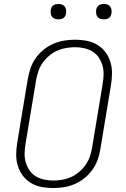

<svg xmlns="http://www.w3.org/2000/svg" viewBox="-20 -944 640 972"><path d="M249 8Q219 8 190 2.5Q161 -3 137 -17.5Q113 -32 96 -54Q79 -76 70.5 -103.5Q62 -131 62 -160.5Q62 -190 67 -220L121 -546Q126 -573 135 -599.5Q144 -626 161 -650Q178 -674 201 -692.5Q224 -711 250.5 -722.5Q277 -734 305 -738.5Q333 -743 360 -743Q390 -743 419 -737.5Q448 -732 472 -717.5Q496 -703 513 -681Q530 -659 538.5 -631.5Q547 -604 547 -574.5Q547 -545 542 -515L488 -189Q484 -162 474.5 -135.5Q465 -109 448 -85Q431 -61 408 -42.5Q385 -24 358.5 -12.5Q332 -1 304 3.5Q276 8 249 8ZM250 -30Q272 -30 295 -34Q318 -38 339.5 -47.5Q361 -57 380 -73Q399 -89 413 -109Q427 -129 434.5 -151Q442 -173 446 -195L500 -521Q504 -545 504.5 -568.5Q505 -592 498.5 -613.5Q492 -635 479.5 -653.5Q467 -672 448 -683.5Q429 -695 406 -700Q383 -705 359 -705Q337 -705 314 -701Q291 -697 269.5 -687.5Q248 -678 229 -662Q210 -646 196 -626Q182 -606 174.5 -584Q167 -562 163 -540L109 -214Q105 -190 104.5 -166.5Q104 -143 110.5 -121.5Q117 -100 129.5 -81.5Q142 -63 161 -51.5Q180 -40 203 -35Q226 -30 250 -30ZM506 -846Q496 -846 487.5 -849Q479 -852 473.5 -859Q468 -866 467 -875.5Q466 -885 467 -895Q468 -901 471 -907Q474 -913 480 -917Q486 -921 492.5 -922.5Q499 -924 505 -924Q515 -924 523.5 -921Q532 -918 537.5 -911Q543 -904 544.5 -894.5Q546 -885 544 -875Q543 -869 540 -863Q537 -857 531.5 -853Q526 -849 519 -847.5Q512 -846 506 -846ZM276 -846Q266 -846 257.5 -849Q249 -852 243.5 -859Q238 -866 237 -875.5Q236 -885 237 -895Q238 -901 241 -907Q244 -913 250 -917Q256 -921 262.5 -922.5Q269 -924 275 -924Q285 -924 293.5 -921Q302 -918 307.5 -911Q313 -904 314.5 -894.5Q316 -885 314 -875Q313 -869 310 -863Q307 -857 301.5 -853Q296 -849 289 -847.5Q282 -846 276 -846Z"/></svg>

Font: Iosevka Aile Extralight
Style: Italic
Weight: 200
Italic angle: -9°
Designer: Belleve Invis
Foundry: Belleve Invis
Version: Version 31.1.0; ttfautohint (v1.8.4)